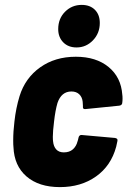

<svg xmlns="http://www.w3.org/2000/svg" viewBox="-20 -757 521 785"><path d="M35 -156Q34 -164 34 -182Q34 -220 39 -260Q45 -315 60 -364Q83 -438 144 -481.5Q205 -525 290 -525Q373 -525 424 -483Q475 -441 480 -370Q481 -365 481 -354Q481 -344 480 -338Q480 -327 468 -325L329 -311H327Q319 -311 319 -319V-325L318 -341Q316 -360 304 -371.5Q292 -383 272 -383Q231 -383 215 -336Q206 -305 201 -260Q196 -220 196 -198Q196 -185 197 -179Q199 -158 210 -146Q221 -134 241 -134Q264 -134 278 -146.5Q292 -159 297 -179Q299 -184 301 -194Q302 -200 306 -203Q310 -206 315 -205L450 -193Q463 -191 460 -180L455 -157Q434 -79 372.5 -35.5Q311 8 225 8Q139 8 88.5 -35.5Q38 -79 35 -156ZM218 -638Q218 -681 246 -709Q274 -737 314 -737Q348 -737 368 -717Q388 -697 388 -663Q388 -621 360 -592Q332 -563 293 -563Q259 -563 238.5 -584Q218 -605 218 -638Z"/></svg>

Font: Barlow Semi Condensed ExtraBold
Style: Italic
Weight: 800
Width: 4
Italic angle: -7°
Designer: Jeremy Tribby
Foundry: Tribby Type
Version: Version 1.408